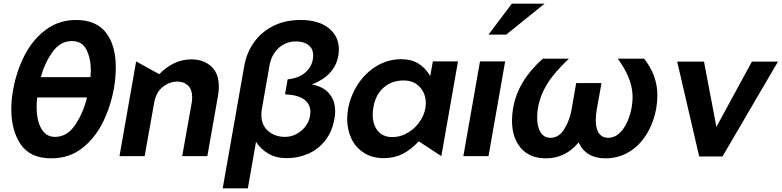

<svg xmlns="http://www.w3.org/2000/svg" viewBox="-20 -844 4226 1038"><path d="M606 -480Q606 -599 553 -667.5Q500 -736 391 -736Q300 -736 229.5 -684.5Q159 -633 114.5 -548Q70 -463 51 -359Q41 -302 41 -254Q41 -138 92.5 -63Q144 12 257 12Q355 12 425.5 -44Q496 -100 537.5 -185.5Q579 -271 596 -367Q606 -424 606 -480ZM369 -622Q424 -622 447.5 -575Q471 -528 471 -463Q471 -449 469 -427H201Q220 -500 262.5 -561Q305 -622 369 -622ZM277 -104Q229 -104 203.5 -148.5Q178 -193 178 -266Q178 -290 181 -317H450Q432 -238 388 -171Q344 -104 277 -104Z M1163 -376Q1163 -448 1121.5 -485.5Q1080 -523 1014 -523Q919 -523 841 -443L716 -512L626 0H762L813 -286Q823 -345 860 -374Q897 -403 939 -403Q974 -403 996.5 -381.5Q1019 -360 1019 -317Q1019 -303 1016 -286L965 0H1101L1159 -329Q1163 -352 1163 -376Z M1393 -224Q1393 -167 1430 -135.5Q1467 -104 1521 -104Q1557 -104 1588.5 -122.5Q1620 -141 1639 -172Q1658 -203 1658 -239Q1658 -281 1624.5 -306Q1591 -331 1521 -334L1535 -415Q1601 -422 1637 -458Q1673 -494 1673 -544Q1673 -581 1647.5 -600.5Q1622 -620 1581 -620Q1524 -620 1485.5 -583.5Q1447 -547 1437 -490L1396 -256Q1393 -240 1393 -224ZM1530 11Q1473 11 1431.5 -13Q1390 -37 1364 -77L1320 174H1184L1301 -490Q1314 -561 1354 -616.5Q1394 -672 1458 -704Q1522 -736 1604 -736Q1702 -736 1757 -692Q1812 -648 1812 -577Q1812 -561 1809 -543Q1790 -436 1666 -387Q1726 -377 1759 -339Q1792 -301 1792 -242Q1792 -221 1788 -202Q1776 -132 1738 -84Q1700 -36 1645.5 -12.5Q1591 11 1530 11Z M2162 -409Q2217 -409 2249.5 -373.5Q2282 -338 2282 -286Q2282 -241 2257 -198.5Q2232 -156 2190 -129.5Q2148 -103 2101 -103Q2050 -103 2022.5 -136.5Q1995 -170 1995 -224Q1995 -246 1999 -265Q2010 -332 2054 -370.5Q2098 -409 2162 -409ZM2456 -512H2320L2306 -433Q2279 -478 2241 -501Q2203 -524 2149 -524Q2077 -524 2016 -487Q1955 -450 1915 -388.5Q1875 -327 1862 -256Q1857 -226 1857 -202Q1857 -142 1880 -94Q1903 -46 1948 -17.5Q1993 11 2055 11Q2112 11 2157 -12Q2202 -35 2244 -80L2366 0Z M2711 -512H2575L2485 0H2621ZM2621 -657H2717L2924 -824H2747Z M3095 -395 3070 -251Q3059 -191 3030 -145Q3001 -99 2956 -99Q2921 -99 2902.5 -128.5Q2884 -158 2884 -208Q2884 -239 2889 -264Q2901 -330 2939 -391.5Q2977 -453 3056 -527H2915Q2780 -408 2754 -260Q2748 -226 2748 -192Q2748 -100 2795.5 -44Q2843 12 2932 12Q3037 12 3108 -74Q3148 12 3253 12Q3323 12 3380.5 -22.5Q3438 -57 3476 -119Q3514 -181 3528 -260Q3534 -295 3534 -328Q3534 -437 3462 -527H3320Q3362 -468 3381 -418Q3400 -368 3400 -318Q3400 -294 3395 -264Q3381 -189 3347 -144Q3313 -99 3268 -99Q3237 -99 3219 -122Q3201 -145 3201 -194Q3201 -224 3206 -251L3232 -395Z M4186 -511H4045L3853 -158L3786 -511H3641L3760 2H3886Z"/></svg>

Font: Geom SemiBold
Style: Bold Italic
Weight: 600
Italic angle: -10°
Version: Version 1.102